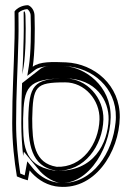

<svg xmlns="http://www.w3.org/2000/svg" viewBox="-20 -678 515 739"><path d="M27 -204C27 -129 35 -59 45 1C61 8 75 13 87 16L94 -22C116 5 149 31 193 39C344 63 439 -95 441 -226C443 -350 343 -433 234 -438C183 -440 133 -442 106 -421C114 -473 115 -558 113 -617C113 -636 102 -653 88 -658C66 -658 45 -647 36 -634C36 -634 37 -571 36 -531C33 -403 27 -325 27 -204ZM42 -204C42 -324 48 -403 51 -531C52 -564 51 -613 51 -629C58 -636 72 -642 85 -643C91 -639 98 -630 98 -617C100 -558 99 -473 91 -423L85 -386L115 -409C135 -425 181 -425 233 -423C335 -418 428 -341 426 -226C426 -213 424 -200 422 -186C404 -70 319 43 196 24C157 17 126 -6 106 -31L85 -57L75 -3C70 -5 64 -8 58 -10C49 -69 42 -133 42 -204ZM62 -204C62 -160 65 -118 69 -78L72 -94L127 -27C148 -1 180 20 206 25C245 31 295 14 339 -40C380 -91 405 -162 406 -226C408 -350 304 -419 231 -423C176 -425 152 -425 137 -414L65 -358C63 -310 62 -262 62 -204ZM66 -392 71 -422C79 -473 80 -558 78 -617C78 -624 77 -629 74 -635L71 -632C71 -621 72 -567 71 -531C70 -478 68 -434 66 -392ZM69 -222C72 -341 83 -376 231 -376C350 -376 400 -290 398 -218C395 -128 342 -15 195 -21H190L186 -22C65 -42 69 -131 69 -222ZM89 -222C89 -129 97 -37 196 -21H197C306 -17 375 -118 378 -218C380 -301 315 -376 231 -376C108 -376 92 -348 89 -222ZM104 -222C107 -345 114 -361 231 -361C306 -361 365 -293 363 -218C360 -123 296 -32 198 -36C112 -50 104 -127 104 -222Z"/></svg>

Font: Snowfall
Style: Eco
Weight: 400
Designer: Jasper
Foundry: Cannot Into Space Fonts
Version: Version 0.9